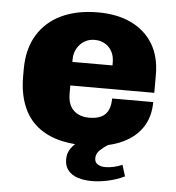

<svg xmlns="http://www.w3.org/2000/svg" viewBox="-50 -568 699 763"><g transform="rotate(5 300.0 -186.0)"><path d="M304 10Q212 10 152.5 -20Q93 -50 64.5 -106.5Q36 -163 36 -241V-270Q36 -351 70 -407Q104 -463 165.5 -492Q227 -521 311 -521Q388 -521 444 -494Q500 -467 530.5 -416.5Q561 -366 561 -294V-222H226V-190Q226 -145 249.5 -123Q273 -101 311 -101Q355 -101 375.5 -121.5Q396 -142 396 -185H560Q560 -123 529 -79.5Q498 -36 440.5 -13Q383 10 304 10ZM226 -316H386V-328Q386 -353 376 -371.5Q366 -390 348 -400.5Q330 -411 307 -411Q283 -411 265 -399.5Q247 -388 236.5 -369Q226 -350 226 -326ZM344 149Q313 149 288 141Q263 133 249 115.5Q235 98 235 72Q235 47 247.5 29Q260 11 276 0H397Q382 9 366 23.5Q350 38 350 57Q350 74 362.5 81.5Q375 89 392 89Q409 89 426.5 85Q444 81 460 74L474 119Q443 134 408.5 141.5Q374 149 344 149Z"/></g></svg>

Font: Chivo Mono Medium ExtraBold
Style: Regular
Weight: 800
Monospace: yes
Version: Version 1.008